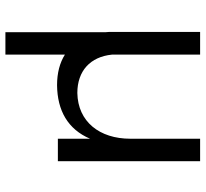

<svg xmlns="http://www.w3.org/2000/svg" viewBox="-45 -521 760 710"><g transform="rotate(90 335.0 -166.0)"><path d="M493 -526V-268C493 -154 430 -74 324 -72C242 -72 190 -120 182 -200V-526H98V-202C98 -193 98 -185 99 -177V194H182V-26C212 -7 250 3 295 3C389 2 458 -37 493 -119V0H576V-526Z"/></g></svg>

Font: Juman Normal
Style: Regular
Weight: 300
Designer: Bandar Raffah (Arabic) Julieta Ulanovsky (Latin)
Foundry: Caramella
Version: Version 5.022;PS 005.022;hotconv 1.0.88;makeotf.lib2.5.64775